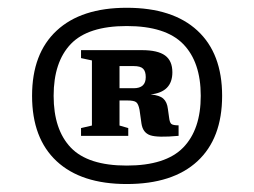

<svg xmlns="http://www.w3.org/2000/svg" viewBox="-20 -739 654 494"><path d="M306 -719Q424.5 -719 488 -660.2Q551.5 -601.5 551.5 -492.5Q551.5 -383 488 -324.2Q424.5 -265.5 306 -265.5Q189 -265.5 125.8 -324.2Q62.5 -383 62.5 -492.5Q62.5 -601.5 125.8 -660.2Q189 -719 306 -719ZM306 -672Q206.5 -672 162.2 -625.8Q118 -579.5 118 -492.5Q118 -405.5 162.2 -359.2Q206.5 -313 306 -313Q406 -313 451.2 -359.2Q496.5 -405.5 496.5 -492.5Q496.5 -579.5 451.2 -625.8Q406 -672 306 -672ZM216.5 -583.5 188.5 -589.5V-610H345Q386 -610 404.8 -596.2Q423.5 -582.5 423.5 -553Q423.5 -502 367.5 -496Q390.5 -494 400.2 -485.2Q410 -476.5 412 -458.5L415 -437Q416.5 -423.5 421 -420Q425.5 -416.5 439.5 -416.5V-389.5Q385.5 -384.5 366.5 -391Q347.5 -397.5 344 -421L339 -456.5Q336 -472 330.2 -476.2Q324.5 -480.5 307.5 -480.5H287.5V-416L310 -409.5V-389.5H188.5V-409.5L216.5 -416ZM324 -569H287.5V-512H324Q355 -512 355 -540.5Q355 -555.5 348.2 -562.2Q341.5 -569 324 -569Z"/></svg>

Font: Newsreader 6pt SemiBold
Style: Regular
Weight: 600
Designer: Hugues Gentile
Foundry: Production Type
Version: Version 1.003; ttfautohint (v1.8.3)